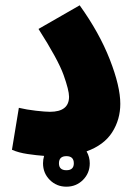

<svg xmlns="http://www.w3.org/2000/svg" viewBox="-20 -584 508 723"><path d="M230 119Q267 119 292.5 93.5Q318 68 318 31Q318 7 306 -14Q372 -38 402.5 -86Q433 -134 433 -193Q433 -259 393.5 -360Q354 -461 280 -564L125 -475Q199 -359 219.5 -301.5Q240 -244 240 -220Q240 -163 168 -163Q151 -163 115.5 -167Q80 -171 51 -178L25 -20Q50 -9 84 -4Q118 1 146 3Q142 17 142 31Q142 68 167.5 93.5Q193 119 230 119ZM202 31Q202 4 230 4Q258 4 258 31Q258 57 230 57Q202 57 202 31Z"/></svg>

Font: Noto Sans Arabic Condensed Black
Style: Regular
Weight: 900
Width: 3
Designer: Nadine Chahine
Foundry: Monotype Imaging Inc.
Version: 1.001